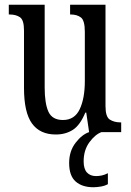

<svg xmlns="http://www.w3.org/2000/svg" viewBox="-20 -556 550 808"><path d="M215 10Q148 10 114.5 -36.5Q81 -83 81 -186V-428Q81 -472 64 -483.5Q47 -495 21 -495H17V-536H168V-188Q168 -120 184 -85.5Q200 -51 245 -51Q294 -51 315.5 -96.5Q337 -142 337 -215V-422Q337 -470 320.5 -482.5Q304 -495 278 -495H275V-536H424V-109Q424 -64 442.5 -52.5Q461 -41 486 -41H490V0H355L343 -82H339Q317 -29 286.5 -9.5Q256 10 215 10ZM373 232Q326 232 298.5 208Q271 184 271 130Q271 80 298 45Q325 10 355 0H407Q380 10 356 43Q332 76 332 123Q332 155 346 170Q360 185 384 185Q396 185 408 182.5Q420 180 434 173V219Q422 226 404.5 229Q387 232 373 232Z"/></svg>

Font: Noto Serif ExtraCondensed
Style: Regular
Weight: 400
Width: 2
Designer: Monotype Design Team
Foundry: Monotype Imaging Inc.
Version: Version 2.015